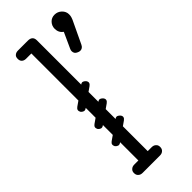

<svg xmlns="http://www.w3.org/2000/svg" viewBox="-238 -762 798 798"><g transform="rotate(-45 161.0 -363.0)"><path d="M123 0Q96 0 96 -26V-700Q96 -726 123 -726Q151 -726 151 -700V-26Q151 0 123 0ZM150 -702Q148 -689 141 -685Q137 -678 116 -678H65Q53 -678 46 -685Q40 -691 40 -702Q40 -714 46 -719Q53 -726 65 -726H116Q127 -726 133 -724.5Q139 -723 140 -721Q144 -717 147 -712Q150 -707 150 -702ZM46 -25Q46 -36 53 -42Q60 -49 72 -49H121Q133 -49 140 -43Q147 -36 147 -25Q147 -13 140 -6Q133 0 121 0H72Q60 0 53 -7Q46 -13 46 -25ZM200 -25Q200 -13 193 -7Q186 0 174 0H125Q114 0 106 -6Q99 -13 99 -25Q99 -36 106 -43Q114 -49 125 -49H174Q186 -49 193 -42Q200 -36 200 -25ZM94 -357Q87 -352 80.5 -354Q74 -356 69 -362Q65 -369 66 -375Q67 -381 74 -386L151 -440Q159 -446 165.5 -443Q172 -440 176 -435Q181 -428 179.5 -422Q178 -416 171 -411ZM94 -155Q87 -150 80.5 -152Q74 -154 69 -160Q65 -167 66 -173Q67 -179 74 -184L151 -238Q159 -244 165.5 -241Q172 -238 176 -233Q181 -226 179.5 -220Q178 -214 171 -209ZM94 -256Q87 -251 80.5 -253Q74 -255 69 -261Q65 -268 66 -274Q67 -280 74 -285L151 -339Q159 -345 165.5 -342Q172 -339 176 -334Q181 -327 179.5 -321Q178 -315 171 -310ZM236 -545Q221 -551 221 -566Q221 -572 224 -578L255 -646Q237 -659 237 -682Q237 -699 248.5 -711.5Q260 -724 278 -724Q296 -724 309 -711.5Q322 -699 322 -682Q322 -673 320 -667Q318 -661 316 -656L269 -557Q262 -542 248 -542Q242 -542 236 -545Z"/></g></svg>

Font: Agu Display
Style: Regular
Weight: 400
Designer: Oluwaseun Badejo
Version: Version 1.103